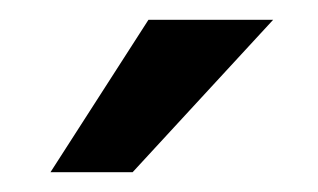

<svg xmlns="http://www.w3.org/2000/svg" viewBox="-20 -753 321 194"><path d="M130 -733H256L114 -579H31Z"/></svg>

Font: Rosario Medium
Style: Regular
Weight: 500
Version: Version 1.201